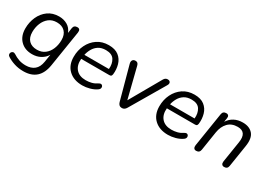

<svg xmlns="http://www.w3.org/2000/svg" viewBox="-16 -1157 2752 2007"><g transform="rotate(30 1360.0 -153.0)"><path d="M248 189Q190 189 139.5 173Q89 157 49 131Q35 122 33 109Q31 96 37.5 85Q44 74 56.5 70Q69 66 84 75Q119 98 156 111Q193 124 239 124Q303 124 343 91.5Q383 59 394 -9L409 -102Q383 -59 338.5 -35Q294 -11 238 -11Q150 -11 97 -65Q44 -119 44 -210Q44 -285 73 -350Q102 -415 157 -455Q212 -495 290 -495Q346 -495 390 -469.5Q434 -444 454 -392L463 -454Q469 -493 510 -493Q549 -493 542 -446L473 -13Q441 189 248 189ZM259 -77Q315 -77 354 -107Q393 -137 413 -186.5Q433 -236 433 -294Q433 -358 398 -394Q363 -430 300 -430Q243 -430 204.5 -399.5Q166 -369 146 -320Q126 -271 126 -214Q126 -148 161 -112.5Q196 -77 259 -77Z M856 9Q752 9 691 -48.5Q630 -106 630 -206Q630 -285 662 -350.5Q694 -416 752 -455.5Q810 -495 890 -495Q966 -495 1010 -460.5Q1054 -426 1070 -370.5Q1086 -315 1079 -254Q1076 -237 1069.5 -231.5Q1063 -226 1048 -226H709Q702 -148 742 -102Q782 -56 860 -56Q896 -56 929.5 -64.5Q963 -73 994 -94Q1016 -108 1030 -99.5Q1044 -91 1044 -72.5Q1044 -54 1024 -40Q990 -16 944 -3.5Q898 9 856 9ZM889 -435Q836 -435 801 -412.5Q766 -390 745.5 -354Q725 -318 717 -279H1013Q1019 -345 990.5 -390Q962 -435 889 -435Z M1333 7Q1295 7 1283 -35L1174 -435Q1167 -461 1177.5 -477Q1188 -493 1212 -493Q1228 -493 1237.5 -484.5Q1247 -476 1252 -456L1343 -92L1556 -465Q1572 -493 1600 -493Q1624 -493 1632 -477Q1640 -461 1627 -439L1384 -26Q1365 7 1333 7Z M1890 9Q1786 9 1725 -48.5Q1664 -106 1664 -206Q1664 -285 1696 -350.5Q1728 -416 1786 -455.5Q1844 -495 1924 -495Q2000 -495 2044 -460.5Q2088 -426 2104 -370.5Q2120 -315 2113 -254Q2110 -237 2103.5 -231.5Q2097 -226 2082 -226H1743Q1736 -148 1776 -102Q1816 -56 1894 -56Q1930 -56 1963.5 -64.5Q1997 -73 2028 -94Q2050 -108 2064 -99.5Q2078 -91 2078 -72.5Q2078 -54 2058 -40Q2024 -16 1978 -3.5Q1932 9 1890 9ZM1923 -435Q1870 -435 1835 -412.5Q1800 -390 1779.5 -354Q1759 -318 1751 -279H2047Q2053 -345 2024.5 -390Q1996 -435 1923 -435Z M2229 6Q2210 6 2201.5 -7Q2193 -20 2196 -42L2261 -453Q2267 -493 2308 -493Q2326 -493 2334.5 -481.5Q2343 -470 2339 -448L2332 -403Q2359 -447 2403.5 -471Q2448 -495 2507 -495Q2588 -495 2629.5 -446Q2671 -397 2654 -294L2613 -33Q2607 6 2567 6Q2548 6 2539 -6.5Q2530 -19 2533 -41L2573 -294Q2595 -429 2483 -429Q2410 -429 2367 -384Q2324 -339 2312 -264L2276 -34Q2270 6 2229 6Z"/></g></svg>

Font: Nunito
Style: Italic
Weight: 400
Italic angle: -9°
Designer: Vernon Adams
Foundry: Vernon Adams
Version: Version 3.601; ttfautohint (v1.8.2.53-6de2)